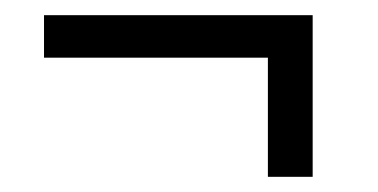

<svg xmlns="http://www.w3.org/2000/svg" viewBox="-20 -288 498 253"><path d="M38 -268H392V-55H333V-212H38Z"/></svg>

Font: Rasa
Style: Regular
Weight: 400
Designer: Anna Giedrys (Yrsa+Rasa design), David Brezina (Yrsa art-direction, Rasa art-direction, design)
Foundry: Rosetta Type Foundry
Version: Version 2.004